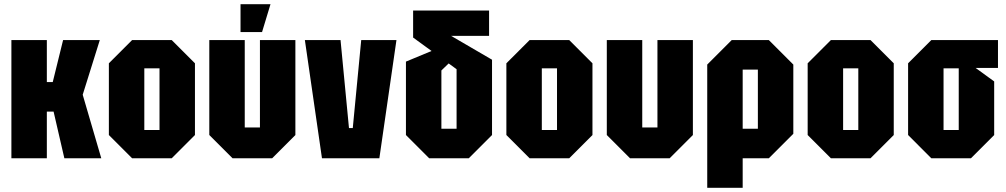

<svg xmlns="http://www.w3.org/2000/svg" viewBox="-20 -750 4768 910"><path d="M34 0V-560H202V-361H230L279 -560H453L372 -301L460 0H285L234 -221H202V0Z M496 -110V-450L606 -560H794L904 -450V-110L794 0H606ZM664 -134H736V-426H664Z M1380 -560V-110L1270 0H1082L972 -110V-560H1140V-146H1212V-560ZM1120 -598V-730H1262L1222 -598Z M1506 0 1425 -560H1594L1634 -143H1652L1692 -560H1859L1778 0Z M2014 0 1904 -110V-458L2063 -524L2129 -471L2072 -416V-140H2144V-422L1938 -572V-700H2298V-580H2118L2312 -467V-110L2202 0Z M2380 -110V-450L2490 -560H2678L2788 -450V-110L2678 0H2490ZM2548 -134H2620V-426H2548Z M3264 -560V-110L3154 0H2966L2856 -110V-560H3024V-146H3096V-560Z M3332 140V-444L3448 -560H3624L3740 -444V-116L3624 0H3500V140ZM3572 -420H3500V-140H3572Z M3808 -110V-450L3918 -560H4106L4216 -450V-110L4106 0H3918ZM3976 -134H4048V-426H3976Z M4284 -110V-450L4394 -560H4710V-428H4604L4692 -364V-110L4582 0H4394ZM4452 -134H4524V-426H4452Z"/></svg>

Font: Tektur Condensed
Style: Bold
Weight: 700
Width: 3
Designer: Adam Jagosz
Foundry: Adam Jagosz
Version: Version 1.005;gftools[0.9.30]